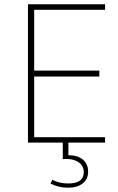

<svg xmlns="http://www.w3.org/2000/svg" viewBox="-20 -670 554 902"><path d="M394 136.7Q394 171.4 368.4 191.7Q342.8 211.9 299.3 211.9Q255.9 211.9 217.3 192.4L225.6 174.3Q256.8 191.9 300.8 191.9Q373.5 191.9 373.5 139.2Q373.5 110.4 351.1 93.5Q328.6 76.7 291 76.7Q287.6 76.7 283.2 76.9Q278.8 77.1 274.9 77.6V-0.5H301.3V59.1Q344.7 59.1 369.4 79.8Q394 100.6 394 136.7ZM473.6 -25.4V0H111.3V-649.9H473.6V-624H140.6V-338.4H446.8V-310.5H140.6V-25.4Z"/></svg>

Font: Estedad-FD Thin
Style: Regular
Weight: 100
Designer: Amin Abedi
Version: Version 7.3